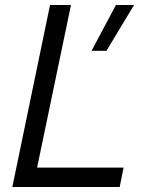

<svg xmlns="http://www.w3.org/2000/svg" viewBox="-20 -749 580 769"><path d="M346.6 -545.4 444.3 -729H516.9L406.3 -545.4ZM29.4 0 180.4 -729H264.3L126.1 -65.9L116.4 -77.6H475L459.4 0Z"/></svg>

Font: Mona Sans
Style: Italic
Weight: 200
Italic angle: -11.6951°
Designer: Deni Anggara
Foundry: GitHub
Version: Version 2.000